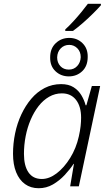

<svg xmlns="http://www.w3.org/2000/svg" viewBox="-20 -988 571 1018"><path d="M185 10Q143 10 112.5 -12Q82 -34 65.5 -75Q49 -116 49 -173Q49 -227 60 -280.5Q71 -334 93 -381Q115 -428 146 -464.5Q177 -501 217 -521.5Q257 -542 304 -542Q344 -542 370 -525.5Q396 -509 411.5 -483Q427 -457 434 -430H438L467 -532H511L398 0H352L372 -119H370Q351 -90 323 -60Q295 -30 260.5 -10Q226 10 185 10ZM202 -39Q241 -39 280.5 -69Q320 -99 352 -150.5Q384 -202 398 -265Q405 -296 407.5 -320Q410 -344 410 -364Q410 -424 383 -458.5Q356 -493 308 -493Q272 -493 240.5 -475Q209 -457 184.5 -425.5Q160 -394 142.5 -353Q125 -312 116 -265.5Q107 -219 107 -172Q107 -109 131 -74Q155 -39 202 -39ZM345 -583Q303 -583 274 -610.5Q245 -638 246 -684Q246 -731 275.5 -759Q305 -787 347 -787Q389 -787 417.5 -759Q446 -731 445 -686Q445 -638 416 -610.5Q387 -583 345 -583ZM345 -619Q372 -619 389.5 -638Q407 -657 408 -685Q408 -714 390 -732Q372 -750 347 -750Q320 -750 302 -731.5Q284 -713 283 -684Q283 -656 300 -637.5Q317 -619 345 -619ZM326 -832Q346 -850 368.5 -874.5Q391 -899 411.5 -924Q432 -949 446 -968H515V-960Q500 -943 475 -918Q450 -893 421.5 -868Q393 -843 367 -824H326Z"/></svg>

Font: Noto Sans Display Light
Style: Italic
Weight: 300
Italic angle: -12°
Designer: Monotype Design Team
Foundry: Monotype Imaging Inc.
Version: Version 2.003